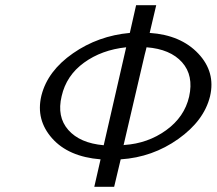

<svg xmlns="http://www.w3.org/2000/svg" viewBox="-20 -715 829 735"><path d="M138 -347Q138 -349 139 -351Q163 -444 259.5 -511Q356 -578 477 -589L501 -695H578L553 -589Q672 -581 739 -510Q806 -439 784 -346Q761 -253 662.5 -183Q564 -113 442 -105L417 0H341L365 -105Q242 -115 179.5 -185.5Q117 -256 138 -347ZM216 -347Q197 -268 241.5 -217.5Q286 -167 377 -159L463 -534Q369 -524 301.5 -475Q234 -426 216 -347ZM453 -159Q454 -159 455 -160H456Q546 -166 616 -216.5Q686 -267 704 -345Q722 -426 677 -476.5Q632 -527 541 -534Q540 -531 538 -521.5Q536 -512 534 -506Z"/></svg>

Font: Coval
Style: ExtraLight Italic
Weight: 200
Foundry: Context Ltd
Version: Version 001.000